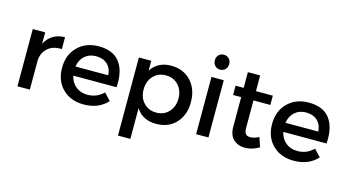

<svg xmlns="http://www.w3.org/2000/svg" viewBox="-97 -1142 3128 1724"><g transform="rotate(15 1467.0 -280.0)"><path d="M85 0V-532.2H200.2V-425.8Q227.5 -479.5 274.2 -507.8Q320.8 -536.1 383.8 -536.1V-425.8Q305.2 -430.2 256.1 -388.9Q207 -347.7 200.2 -277.8V0Z M697.8 -536.1Q834.5 -536.1 896 -453.4Q957.5 -370.6 946.8 -222.2H544.4Q558.1 -160.6 602.3 -124.8Q646.5 -88.9 709.5 -88.9Q798.8 -88.9 859.4 -150.9L920.4 -85.9Q838.9 3.9 700.7 3.9Q578.1 3.9 503.4 -70.3Q428.7 -144.5 428.7 -265.1Q428.7 -385.7 503.7 -460.4Q578.6 -535.2 697.8 -536.1ZM542.5 -306.2H846.7Q843.8 -370.1 804 -407Q764.2 -443.8 698.7 -443.8Q635.7 -443.8 594 -407Q552.2 -370.1 542.5 -306.2Z M1071.3 193.8V-532.2H1186.5V-439.9Q1247.1 -536.1 1372.6 -536.1Q1485.8 -536.1 1556.2 -460.9Q1626.5 -385.7 1626.5 -264.2Q1626.5 -144.5 1557.1 -70.3Q1487.8 3.9 1374.5 3.9Q1246.6 3.9 1186.5 -91.8V193.8ZM1186.5 -268.1Q1186.5 -190.9 1231.7 -142.6Q1276.9 -94.2 1348.6 -94.2Q1419.9 -94.2 1465.1 -142.8Q1510.3 -191.4 1510.3 -268.1Q1510.3 -342.8 1465.1 -391.4Q1419.9 -439.9 1348.6 -439.9Q1277.3 -439.9 1231.9 -391.6Q1186.5 -343.3 1186.5 -268.1Z M1736.3 -684.1Q1736.3 -714.8 1755.4 -734.4Q1774.4 -753.9 1803.2 -753.9Q1832 -753.9 1851.1 -734.4Q1870.1 -714.8 1870.1 -684.1Q1870.1 -654.3 1851.1 -634.8Q1832 -615.2 1803.2 -615.2Q1774.4 -615.2 1755.4 -634.8Q1736.3 -654.3 1736.3 -684.1ZM1746.1 0V-532.2H1860.4V0Z M1975.6 -425.8V-512.2H2050.8V-658.2H2165V-512.2H2321.8V-425.8H2165V-170.9Q2165 -131.3 2179 -115.2Q2192.9 -99.1 2221.7 -99.1Q2254.9 -99.1 2301.8 -122.1L2331.1 -34.2Q2265.1 4.9 2199.7 4.9Q2134.8 4.9 2092.8 -33.9Q2050.8 -72.8 2050.8 -149.9V-425.8Z M2649.9 -536.1Q2786.6 -536.1 2848.1 -453.4Q2909.7 -370.6 2898.9 -222.2H2496.6Q2510.3 -160.6 2554.4 -124.8Q2598.6 -88.9 2661.6 -88.9Q2751 -88.9 2811.5 -150.9L2872.6 -85.9Q2791 3.9 2652.8 3.9Q2530.3 3.9 2455.6 -70.3Q2380.9 -144.5 2380.9 -265.1Q2380.9 -385.7 2455.8 -460.4Q2530.8 -535.2 2649.9 -536.1ZM2494.6 -306.2H2798.8Q2795.9 -370.1 2756.1 -407Q2716.3 -443.8 2650.9 -443.8Q2587.9 -443.8 2546.1 -407Q2504.4 -370.1 2494.6 -306.2Z"/></g></svg>

Font: Trueno
Style: Rg
Weight: 400
Designer: Julieta Ulanovsky
Foundry: Julieta Ulanovsky
Version: Version 3.001b